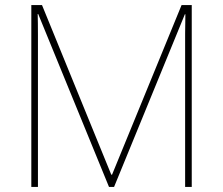

<svg xmlns="http://www.w3.org/2000/svg" viewBox="-20 -734 877 754"><path d="M130 -679H128Q129 -646 129 -596V0H103V-714H145L417 -48H420L693 -714H733V0H707V-602Q707 -645 708 -678H706L428 0H408Z"/></svg>

Font: Noto Sans UI Thin
Style: Regular
Weight: 250
Designer: Monotype Design Team
Foundry: Monotype Imaging Inc.
Version: Version 1.001